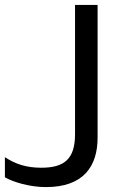

<svg xmlns="http://www.w3.org/2000/svg" viewBox="-231 -585 492 783"><path d="M167 -565H75V-38C75 64 31 99 -63 99C-124 99 -168 84 -211 56V138C-179 157 -110 178 -44 178C110 178 167 93 167 -24Z"/></svg>

Font: Bounded Light
Style: Regular
Weight: 300
Designer: Vlad Churkin
Version: Version 3.0